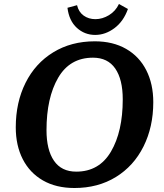

<svg xmlns="http://www.w3.org/2000/svg" viewBox="-20 -927 823 962"><path d="M59 -289Q59 -414 108 -512Q157 -610 247 -665Q337 -720 455 -720Q546 -720 612 -682Q678 -644 713 -575Q748 -506 748 -415Q748 -291 699 -193Q650 -95 560.5 -40Q471 15 353 15Q261 15 195 -23Q129 -61 94 -129.5Q59 -198 59 -289ZM595 -429Q595 -529 557.5 -583.5Q520 -638 446 -638Q330 -638 271.5 -537.5Q213 -437 213 -275Q213 -176 250.5 -121.5Q288 -67 362 -67Q477 -67 536 -167.5Q595 -268 595 -429ZM457 -752Q404 -752 365 -787.5Q326 -823 318 -888L366 -901Q374 -867 399 -849Q424 -831 458 -831Q493 -831 526 -851Q559 -871 576 -907L621 -882Q599 -820 553.5 -786Q508 -752 457 -752Z"/></svg>

Font: Andada Pro ExtraBold
Style: Italic
Weight: 800
Italic angle: -6.99998°
Designer: Carolina Giovagnoli
Foundry: Huerta Tipografica
Version: Version 3.005; ttfautohint (v1.8.4)